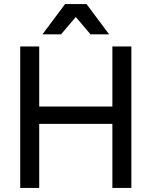

<svg xmlns="http://www.w3.org/2000/svg" viewBox="-20 -930 750 950"><path d="M536 -317H174V0H80V-700H174V-403H536V-700H630V0H536ZM355 -846 282 -760H190L302 -910H408L520 -760H428Z"/></svg>

Font: PT Root UI Web Medium
Style: Regular
Weight: 500
Designer: Vitaly Kuzmin
Foundry: ParaType Ltd.
Version: Version 1.001W